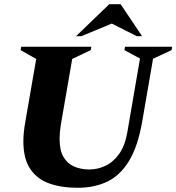

<svg xmlns="http://www.w3.org/2000/svg" viewBox="-20 -882 838 912"><path d="M349 10Q271 10 213 -11Q155 -32 123 -80.5Q91 -129 91 -211Q91 -251 100 -302L152 -602L78 -644L81 -660H414L411 -644L323 -602L269 -290Q263 -252 263 -223Q263 -168 281.5 -136.5Q300 -105 332 -91Q364 -77 404 -77Q444 -77 481 -94.5Q518 -112 546 -151Q574 -190 585 -255L645 -604L571 -644L574 -660H798L795 -644L707 -603L655 -302Q634 -184 592 -116Q550 -48 489 -19Q428 10 349 10ZM341 -710 499 -862H553L655 -710H630L511 -770L366 -710Z"/></svg>

Font: Spectral ExtraBold
Style: Italic
Weight: 800
Italic angle: -10°
Designer: Jean-Baptiste Levee
Foundry: Production Type
Version: Version 2.001